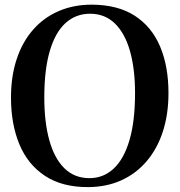

<svg xmlns="http://www.w3.org/2000/svg" viewBox="-20 -772 752 804"><path d="M349.5 11.5Q240 12 168 -35.8Q96 -83.5 61 -168.2Q26 -253 26 -363.5Q26 -452.5 49.8 -524.2Q73.5 -596 118 -647Q162.5 -698 225 -725.2Q287.5 -752.5 364.5 -752.5Q473.5 -752 544.5 -706Q615.5 -660 650.5 -577Q685.5 -494 685.5 -382.5Q685.5 -293.5 662 -221.2Q638.5 -149 594.2 -97Q550 -45 488.2 -17Q426.5 11 349.5 11.5ZM354.5 -26Q413 -26 456 -66Q499 -106 522.2 -185.2Q545.5 -264.5 545.5 -382.5Q545.5 -484 524.2 -558.5Q503 -633 461 -673.8Q419 -714.5 357 -714.5Q298 -714.5 255 -676Q212 -637.5 188.8 -559.5Q165.5 -481.5 165.5 -363.5Q165.5 -259.5 186.8 -183.8Q208 -108 250 -67Q292 -26 354.5 -26Z"/></svg>

Font: Merriweather 96pt SemiBold
Style: Regular
Weight: 600
Version: Version 2.100